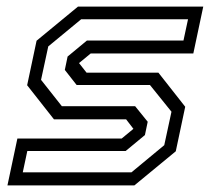

<svg xmlns="http://www.w3.org/2000/svg" viewBox="-20 -560 642 580"><path d="M2.5 0 32.5 -141.5H347.5L384.5 -172L384 -169.5L361 -199.5H143L62 -302.5L90.5 -437L215.5 -540H594L564 -398.5H254L217 -368L217.5 -371L241.5 -340.5H458.5L539.5 -237.5L511 -103L386 0ZM48.8 -39.5H377.2L476.2 -121.5L498 -222.5L433 -303.2H211.5L175.8 -348.8L184.2 -389.2L242.5 -437.5H534.2L548 -501.8H225.2L125.8 -419.8L104 -318.8L166.8 -239.2H388.2L426.2 -192.2L417.8 -152L359.5 -103.8H62.5Z"/></svg>

Font: Tourney Thin
Style: Italic
Weight: 100
Italic angle: -12°
Designer: Tyler Finck
Foundry: Etcetera Type Co
Version: Version 1.015